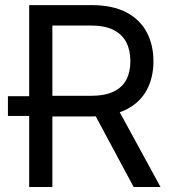

<svg xmlns="http://www.w3.org/2000/svg" viewBox="-20 -748 687 768"><path d="M146.5 -284.2H11.7V-363.3H146.5ZM96.7 0V-727.5H345.7Q430.7 -727.5 485.6 -698.5Q540.5 -669.4 567.1 -618.7Q593.8 -567.9 593.8 -502.9Q593.8 -438 567.1 -388.2Q540.5 -338.4 485.8 -310.3Q431.2 -282.2 346.2 -282.2H148.4V-364.7H341.8Q399.4 -364.7 434.3 -381.6Q469.2 -398.4 485.4 -429.4Q501.5 -460.4 501.5 -502.9Q501.5 -546.4 485.4 -578.4Q469.2 -610.4 434.1 -628.2Q398.9 -646 340.8 -646H189.5V0ZM514.6 0 338.9 -327.6H443.4L622.1 0Z"/></svg>

Font: Inter Variable
Style: Regular
Weight: 400
Designer: Rasmus Andersson
Foundry: rsms
Version: Version 4.001;git-9221beed3